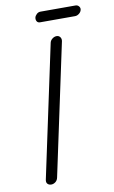

<svg xmlns="http://www.w3.org/2000/svg" viewBox="-95 -909 570 957"><g transform="rotate(-10 190.0 -430.0)"><path d="M170 -807Q159 -807 154 -815Q149 -823 151 -834Q153 -843 161.5 -851Q170 -859 181 -859H358Q369 -859 375.5 -851Q382 -843 380 -834Q378 -823 368 -815Q358 -807 347 -807ZM204 -696Q206 -708 216.5 -716.5Q227 -725 239 -725Q250 -725 256.5 -716.5Q263 -708 261 -696L119 -30Q116 -16 106 -8.5Q96 -1 85 -1Q73 -1 66 -8.5Q59 -16 62 -30Z"/></g></svg>

Font: VDS
Style: Thin Italic
Weight: 100
Width: 0
Designer: artmaker
Foundry: artmaker
Version: Version 1.000 2012 initial release